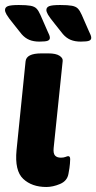

<svg xmlns="http://www.w3.org/2000/svg" viewBox="-35 -738 384 766"><path d="M122 -572Q99 -572 82 -579Q65 -586 51 -602L20 -641Q-2 -668 -8.5 -679.5Q-15 -691 -15 -698Q-15 -709 -3.5 -713.5Q8 -718 40 -718Q71 -718 87 -715Q103 -712 111 -703.5Q119 -695 126 -679L154 -615Q159 -605 161.5 -598.5Q164 -592 164 -587Q164 -579 155.5 -575.5Q147 -572 122 -572ZM287 -572Q264 -572 247 -579Q230 -586 216 -602L185 -641Q163 -668 156.5 -679.5Q150 -691 150 -698Q150 -709 161.5 -713.5Q173 -718 205 -718Q236 -718 252 -715Q268 -712 276 -703.5Q284 -695 291 -679L319 -615Q324 -605 326.5 -598.5Q329 -592 329 -587Q329 -579 320.5 -575.5Q312 -572 287 -572ZM150 8Q92 8 57.5 -24.5Q23 -57 31 -139L67 -493Q70 -525 130 -525H158Q188 -525 202.5 -515.5Q217 -506 215 -494L179 -147Q177 -126 184.5 -117.5Q192 -109 208 -109Q219 -109 226.5 -112Q234 -115 237 -115Q245 -115 245 -103Q245 -99 244 -84.5Q243 -70 238 -44Q233 -16 204.5 -4Q176 8 150 8Z"/></svg>

Font: Asap
Style: Bold Italic
Weight: 700
Italic angle: -6°
Designer: Pablo Cosgaya
Foundry: Omnibus-Type
Version: Version 3.001; ttfautohint (v1.8.3)